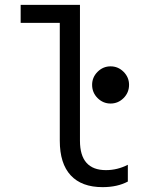

<svg xmlns="http://www.w3.org/2000/svg" viewBox="-20 -760 640 790"><path d="M309 -181Q309 -60 416 -60Q463 -60 506 -82V-13Q463 10 402 10Q316 10 271 -38.5Q226 -87 226 -181V-666H65V-740H309ZM359 -411Q359 -442 381.5 -464.5Q404 -487 435 -487Q466 -487 488.5 -464.5Q511 -442 511 -411Q511 -379 488.5 -356.5Q466 -334 435 -334Q404 -334 381.5 -356.5Q359 -379 359 -411Z"/></svg>

Font: CommitMono
Style: 450Regular
Weight: 450
Designer: Eigil Nikolajsen
Foundry: Eigil Nikolajsen
Version: Version 1.002